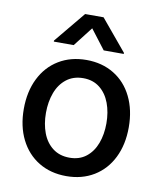

<svg xmlns="http://www.w3.org/2000/svg" viewBox="-85 -813 743 892"><g transform="rotate(10 287.0 -367.5)"><path d="M40 -262.7Q40 -344.7 70.8 -406.7Q101.6 -468.8 157.7 -502.9Q213.9 -537.1 288.1 -537.1Q361.8 -537.1 418 -502.9Q474.1 -468.8 504.6 -406.5Q535.2 -344.2 535.2 -262.7Q535.2 -181.2 504.6 -119.4Q474.1 -57.6 418 -23.4Q361.8 10.7 288.1 10.7Q213.9 10.7 157.7 -23.4Q101.6 -57.6 70.8 -119.4Q40 -181.2 40 -262.7ZM429.7 -262.7Q429.7 -314.9 413.8 -357.7Q397.9 -400.4 366 -425.8Q334 -451.2 288.1 -451.2Q241.2 -451.2 208.7 -425.8Q176.3 -400.4 160.4 -357.7Q144.5 -314.9 144.5 -262.7Q144.5 -210.4 160.4 -168.2Q176.3 -126 208.7 -101.1Q241.2 -76.2 288.1 -76.2Q334.5 -76.2 366.2 -101.1Q397.9 -126 413.8 -168.2Q429.7 -210.4 429.7 -262.7ZM288.1 -686.5 216.8 -594.7H123V-599.6L244.1 -746.1H331.1L453.1 -599.6V-594.7H358.4Z"/></g></svg>

Font: Pretendard Std Medium
Style: Regular
Weight: 500
Designer: Base glyphs from Inter by Rasmus Andersson; Hangeul glyphs from Noto Sans CJK(Source Han Sans) by Jang Soo-young and Kan
Foundry: Kil Hyung-jin
Version: Version 1.309